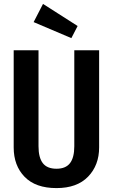

<svg xmlns="http://www.w3.org/2000/svg" viewBox="-20 -948 577 982"><path d="M487 -194Q487 -103 430.5 -44.5Q374 14 269 14Q162 14 106 -43.5Q50 -101 50 -194V-691H177V-200Q177 -142 199 -113.5Q221 -85 269 -85Q316 -85 338 -113.5Q360 -142 360 -200V-691H487ZM377 -815 345 -753 152 -835 200 -928Z"/></svg>

Font: Fira Sans Compressed Medium
Style: Regular
Weight: 500
Width: 1
Designer: bBox Type GmbH & Carrois Corporate GbR & Edenspiekermann AG
Foundry: bBox Type GmbH & Carrois Corporate GbR & Edenspiekermann AG
Version: Version 4.301